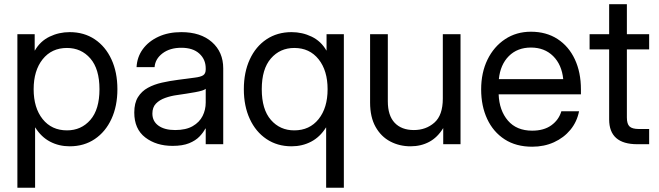

<svg xmlns="http://www.w3.org/2000/svg" viewBox="-20 -676 3087 900"><path d="M61.5 204.1V-515.6H142.6V-439.5H143.6Q168.5 -482.9 212.4 -504.2Q256.3 -525.4 306.6 -525.4Q374 -525.4 424.3 -491.7Q474.6 -458 502.4 -397.7Q530.3 -337.4 530.3 -257.8Q530.3 -178.7 502.4 -118.4Q474.6 -58.1 424.3 -24.2Q374 9.8 306.6 9.8Q256.3 9.8 214.8 -12Q173.3 -33.7 145.5 -78.1H144.5V204.1ZM293.9 -64.9Q360.8 -64.9 403.6 -114Q446.3 -163.1 446.3 -257.8Q446.3 -352.5 403.6 -401.9Q360.8 -451.2 293.9 -451.2Q222.2 -451.2 179.9 -398.2Q137.7 -345.2 137.7 -257.8Q137.7 -170.4 179.9 -117.7Q222.2 -64.9 293.9 -64.9Z M789.1 7.8Q712.4 7.8 660.9 -31.7Q609.4 -71.3 609.4 -148.4Q609.4 -192.9 626.7 -220.7Q644 -248.5 673.1 -264.4Q702.1 -280.3 739 -288.6Q775.9 -296.9 814.5 -301.8Q863.8 -308.6 892.1 -312Q920.4 -315.4 932.4 -323.2Q944.3 -331.1 944.3 -350.6V-355.5Q944.3 -397.5 914.3 -424.8Q884.3 -452.1 830.1 -452.1Q776.4 -452.1 741.9 -426Q707.5 -399.9 704.6 -361.3H620.1Q622.6 -408.7 649.4 -445.6Q676.3 -482.4 722.7 -503.9Q769 -525.4 830.1 -525.4Q920.4 -525.4 973.4 -478.8Q1026.4 -432.1 1026.4 -355.5V0H944.3V-73.2H942.4Q933.1 -54.7 915 -35.9Q897 -17.1 866.5 -4.6Q835.9 7.8 789.1 7.8ZM800.8 -66.4Q851.6 -66.4 883.3 -84.7Q915 -103 929.7 -132.3Q944.3 -161.6 944.3 -195.3V-259.8Q935.1 -251 895 -243.9Q855 -236.8 810.5 -230.5Q780.8 -226.6 754.2 -217Q727.5 -207.5 710.9 -190.2Q694.3 -172.9 694.3 -143.6Q694.3 -107.4 722.9 -86.9Q751.5 -66.4 800.8 -66.4Z M1591.8 204.1H1508.8V-78.1H1507.8Q1480 -33.7 1438.5 -12Q1397 9.8 1346.7 9.8Q1279.8 9.8 1229.2 -24.2Q1178.7 -58.1 1150.9 -118.4Q1123 -178.7 1123 -257.8Q1123 -337.4 1150.9 -397.7Q1178.7 -458 1229.2 -491.7Q1279.8 -525.4 1346.7 -525.4Q1397 -525.4 1440.9 -504.2Q1484.9 -482.9 1509.8 -439.5H1510.7V-515.6H1591.8ZM1359.4 -64.9Q1431.2 -64.9 1473.4 -117.7Q1515.6 -170.4 1515.6 -257.8Q1515.6 -345.2 1473.4 -398.2Q1431.2 -451.2 1359.4 -451.2Q1292.5 -451.2 1249.8 -401.9Q1207 -352.5 1207 -257.8Q1207 -163.1 1249.8 -114Q1292.5 -64.9 1359.4 -64.9Z M1904.3 9.8Q1852.5 9.8 1809.3 -12.9Q1766.1 -35.6 1740.5 -81.3Q1714.8 -127 1714.8 -195.3V-515.6H1797.9V-201.2Q1797.9 -134.3 1830.1 -100.3Q1862.3 -66.4 1919.9 -66.4Q1976.6 -66.4 2016.1 -101.1Q2055.7 -135.7 2055.7 -213.9V-515.6H2138.7V0H2057.6V-75.7Q2030.8 -31.7 1991.9 -11Q1953.1 9.8 1904.3 9.8Z M2474.6 11.7Q2398.9 11.7 2345.5 -22.9Q2292 -57.6 2263.7 -118.4Q2235.4 -179.2 2235.4 -256.8Q2235.4 -335.4 2265.1 -396.5Q2294.9 -457.5 2347.7 -492.4Q2400.4 -527.3 2468.8 -527.3Q2540.5 -527.3 2593.3 -493.2Q2646 -459 2674.6 -397.9Q2703.1 -336.9 2703.1 -256.8V-233.9H2317.4Q2320.3 -158.2 2360.8 -110.8Q2401.4 -63.5 2474.6 -63.5Q2529.8 -63.5 2564.7 -88.9Q2599.6 -114.3 2611.3 -154.3H2694.3Q2684.6 -105 2653.8 -67.6Q2623 -30.3 2576.9 -9.3Q2530.8 11.7 2474.6 11.7ZM2318.4 -305.2H2620.1Q2613.3 -373 2572.8 -413.1Q2532.2 -453.1 2468.8 -453.1Q2405.3 -453.1 2365.2 -413.1Q2325.2 -373 2318.4 -305.2Z M3022.9 -515.6V-444.3H2918.5V-125Q2918.5 -95.2 2930.9 -83.3Q2943.4 -71.3 2975.1 -71.3H3022.9V0H2967.3Q2835.4 0 2835.4 -116.2V-444.3H2743.7V-515.6H2835.4V-656.2H2918.5V-515.6Z"/></svg>

Font: Inter Display
Style: Regular
Weight: 400
Designer: Rasmus Andersson
Foundry: rsms
Version: Version 4.001;git-9221beed3